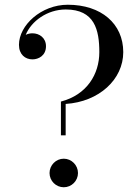

<svg xmlns="http://www.w3.org/2000/svg" viewBox="-20 -780 590 810"><path d="M237 -351.5V-209H257V-341.5C398 -350.5 500 -445 500 -560C500 -680 407 -760 266 -760C153.5 -760 60 -673 60 -591C60 -550 86.5 -529.5 117 -529.5C142 -529.5 174 -545 174 -585C174 -620 146.5 -639.5 117 -639.5C107 -639.5 97.5 -637.5 88.5 -633C112 -690.5 179 -740 257.5 -740C379 -740 399 -654 399 -560C399 -467 346.5 -380 237 -351.5ZM189 -50C189 -17 216 10 249 10C282 10 309 -17 309 -50C309 -83 282 -110.5 249 -110.5C216 -110.5 189 -83 189 -50Z"/></svg>

Font: Bodoni* 11
Style: Regular
Weight: 400
Version: Version 2.3